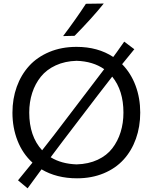

<svg xmlns="http://www.w3.org/2000/svg" viewBox="-20 -989 857 1077"><path d="M461.9 -967.8 562 -969.2Q497.1 -888.2 398.4 -788.1L334 -786.6Q407.7 -884.3 461.9 -967.8ZM665 -628.9Q714.4 -578.6 740.5 -508.5Q766.6 -438.5 766.6 -357.4Q766.6 -278.3 742.4 -210.7Q718.3 -143.1 673.3 -93.8Q628.4 -44.4 561.3 -16.6Q494.1 11.2 412.1 11.2Q297.4 11.2 212.9 -39.1Q153.3 41 134.8 67.4L81.1 22.5Q85.4 16.6 116.2 -20.5Q147 -57.6 162.1 -76.7Q106.9 -127 78.4 -199.7Q49.8 -272.5 49.8 -356.9Q49.8 -435.1 74 -502.2Q98.1 -569.3 143.3 -619.1Q188.5 -668.9 256.8 -697.5Q325.2 -726.1 409.2 -726.1Q529.3 -726.1 615.2 -669.4Q624.5 -681.6 634.8 -696Q645 -710.4 657.2 -727.8Q669.4 -745.1 676.8 -755.4L733.4 -712.9Q706.5 -680.7 665 -628.9ZM144 -357.4Q144 -224.6 216.3 -146Q232.4 -166 284.2 -232.9L480.5 -490.7Q559.1 -594.2 564.5 -601.1Q501.5 -645 409.7 -647.9Q344.2 -646 292.7 -622.3Q241.2 -598.6 209.2 -558.8Q177.2 -519 160.6 -467.8Q144 -416.5 144 -357.4ZM409.7 -66.9Q476.6 -68.8 527.8 -92.8Q579.1 -116.7 610.1 -157.2Q641.1 -197.8 656.7 -248.3Q672.4 -298.8 672.4 -357.4Q672.4 -481.9 609.4 -559.1Q552.2 -485.4 528.8 -455.1L330.6 -195.3Q309.6 -168.5 264.2 -106.9Q324.2 -69.8 409.7 -66.9Z"/></svg>

Font: Commissioner Flair
Style: Regular
Weight: 400
Designer: Kostas Bartsokas
Foundry: Kostas Bartsokas
Version: Version 1.000